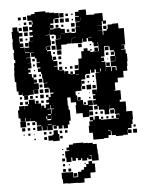

<svg xmlns="http://www.w3.org/2000/svg" viewBox="-63 -773 849 1091"><g transform="rotate(-5 361.0 -227.5)"><path d="M668 -41V-19H647V-11H666V9H646V-10H644V17H617V20H575V13H552V-12H548V11H533V26H506V29H446V-11H426V-51H431V-76H453V-81H436V-101H456V-84H464V-103H488V-84H499V-80H585V-77H600V-80H585V-102H606V-106H581V-133H578V-139H554V-160H553V-134H549V-108H523V-134H519V-137H492V-159H486V-141H466V-161H484V-168H463V-194H479V-200H465V-222H479V-228H463V-254H489V-238H490V-257H491V-315H490V-347H513V-349H494V-368H486V-351H466V-368H461V-346H435V-342H430V-317H407V-280H403V-254H374V-253H368V-230H375V-201H406V-175H410V-171H432V-195H460V-167H436V-163H458V-139H436V-132H457V-110H435V-131H434V-103H398V-127H362V-175H366V-192H337V-222H318V-176H321V-152H327V-90H318V-69H308V-49H284V-67H277V-50H255V-67H245V-52H227V-70H242V-72H221V-46H191V-72H189V-48H163V-72H159V-48H133V-74H157V-78H133V-100H125V-106H101V-125H100V-107H72V-128H69V-108H43V-128H33V-174H41V-196H71V-174H72V-195H93V-203H78V-219H94V-204H99V-228H133V-204H138V-219H154V-203H139V-202H167V-175H168V-189H184V-175H193V-194H213V-203H198V-219H213V-234H225V-252H243V-258H223V-283H218V-288H193V-314H216V-316H191V-342H187V-368H183V-381H166V-401H181V-407H162V-435H181V-438H163V-460H155V-470H135V-492H152V-494H130V-467H105V-465H130V-437H111V-436H131V-406H111V-399H124V-383H111V-374H129V-353H138V-340H155V-322H138V-318H163V-284H135V-283H158V-259H134V-282H131V-256H104V-253H68V-275H67V-260H45V-281H36V-321H37V-335H30V-387H32V-415H34V-443H42V-461H36V-501H40V-520H35V-562H38V-581H36V-621H42V-645H70V-621H76V-611H96V-591H76V-581H74V-562H77V-551H96V-531H77V-527H102V-495H129V-498H103V-524H128V-559H155V-560H135V-582H154V-591H136V-611H154V-622H137V-640H154V-653H159V-670H155V-676H131V-706H155V-712H175V-722H237V-714H259V-710H285V-706H311V-676H285V-672H278V-649H259V-641H276V-621H256V-638H255V-616H277V-620H315V-613H338V-589H315V-588H338V-589H374V-585H398V-589H400V-617H426V-618H403V-644H426V-647H402V-675H425V-679H404V-703H425V-712H467V-680H495V-679H513V-684H559V-640H575V-622H557V-638H551V-616H525V-615H550V-587H523V-586H551V-560H555V-582H576V-591H582V-615H609V-618H643V-590H645V-588H673V-494H649V-492H667V-470H647V-467H672V-443H678V-399H675V-372H672V-345H648V-309H613V-284H595V-242H589V-238H623V-184H614V-172H647V-130H646V-115H680V-67H676V-41ZM314 -703H338V-679H314ZM107 -700H125V-682H107ZM78 -699H94V-683H78ZM349 -698H363V-684H349ZM382 -695H390V-687H382ZM307 -672V-650H285V-672ZM315 -672H337V-650H315ZM346 -671H366V-651H346ZM430 -651H431V-670H430ZM138 -653V-669H154V-653ZM123 -668V-654H109V-668ZM382 -665H390V-657H382ZM88 -663V-659H84V-663ZM102 -645H130V-617H102ZM376 -641H396V-621H376ZM77 -640H95V-622H77ZM304 -639V-623H288V-639ZM332 -637V-625H320V-637ZM284 -559V-582H277V-586H251V-612H250V-587H227V-585H250V-558H253V-524H227V-522H247V-500H227V-494H249V-468H253V-443H257V-460H275V-442H258V-435H280V-407H259V-404H279V-383H287V-400H305V-382H288V-379H314V-355H315V-372H337V-355H349V-368H363V-354H350V-352H374V-373H397V-380H398V-409H400V-437H419V-448H420V-477H435V-492H457V-477H472V-468H487V-470H520V-522H518V-499H494V-522H487V-530H465V-549H457V-530H435V-549H432V-525H400V-526H371V-553H370V-527H343V-524H310V-497H282V-525H280V-557H309V-582H308V-559ZM106 -611H126V-591H106ZM395 -610V-592H377V-610ZM575 -592H557V-610H575ZM363 -608V-594H349V-608ZM77 -580H95V-562H77ZM260 -577H272V-565H260ZM111 -566V-576H121V-566ZM398 -556V-557H374V-556ZM487 -554H468V-552H487ZM126 -531H106V-551H126ZM258 -549H274V-533H258ZM277 -500H255V-522H277ZM406 -521H426V-501H406ZM222 -502H225V-520H222ZM472 -515H480V-507H472ZM607 -372V-353H612V-374H609V-377H582V-405H609V-407H582V-435H609V-460H605V-468H583V-491H576V-495H552V-465H550V-437H530V-431H546V-411H530V-407H552V-376H581V-350H585V-372ZM284 -493H308V-469H284ZM496 -491H516V-471H496ZM576 -471H556V-491H576ZM271 -476H261V-486H271ZM472 -485H480V-477H472ZM605 -442H587V-460H605ZM304 -443H288V-459H304ZM139 -458H153V-444H139ZM559 -458H573V-444H559ZM611 -434H610V-408H611ZM303 -414H289V-428H303ZM141 -426H151V-416H141ZM568 -423V-419H564V-423ZM376 -401H396V-381H376ZM576 -381H556V-401H576ZM349 -398H363V-384H349ZM321 -396H331V-386H321ZM149 -394V-388H143V-394ZM551 -375H550V-354H551ZM522 -354V-371H518V-354ZM138 -369H154V-353H138ZM171 -356V-366H181V-356ZM377 -349V-347H397V-349ZM186 -321H166V-341H186ZM438 -339H454V-323H438ZM471 -336H481V-326H471ZM184 -309V-293H168V-309ZM424 -309V-293H408V-309ZM450 -305V-297H442V-305ZM479 -304V-298H473V-304ZM433 -284H459V-258H433ZM195 -282H217V-260H195ZM186 -261H166V-281H186ZM425 -280V-262H407V-280ZM485 -262H467V-280H485ZM75 -252H97V-230H75ZM186 -231H166V-251H186ZM108 -233V-249H124V-233ZM199 -234V-248H213V-234ZM50 -235V-247H62V-235ZM140 -235V-247H152V-235ZM383 -238V-244H389V-238ZM444 -239V-243H448V-239ZM64 -203H48V-219H64ZM394 -203H378V-219H394ZM183 -218V-204H169V-218ZM450 -207H442V-215H450ZM222 -188H219V-168H200V-165H220V-139H223V-164H238V-167H222ZM410 -187H422V-175H410ZM195 -127H190V-110H195V-103H217V-110H218V-137H200V-132H217V-110H195ZM555 -132H577V-110H555ZM499 -128H513V-114H499ZM470 -115V-127H482V-115ZM72 -75H40V-107H72ZM607 -87H608V-101H607ZM124 -83H108V-99H124ZM93 -84H79V-98H93ZM512 -97V-85H500V-97ZM530 -85V-97H542V-85ZM572 -97V-85H560V-97ZM217 -79H195V-76H217ZM65 -52H47V-70H65ZM93 -54H79V-68H93ZM122 -55H110V-67H122ZM255 -20V18H217V13H192V-15H217V-20H224V-43H248V-20ZM169 -24V-38H183V-24ZM259 -38H273V-24H259ZM289 -24V-38H303V-24ZM92 -25H80V-37H92ZM200 -25V-37H212V-25ZM692 -25H680V-37H692ZM59 -28H53V-34H59ZM114 -29V-33H118V-29ZM547 -16H533V-13H547ZM675 10V-12H697V10ZM184 7H168V-9H184ZM273 6H259V-8H273ZM120 3H112V-5H120ZM462 82H464V110H466V148H428V117H417V120H426V138H408V129H401V143H373V129H366V138H348V125H337V139H317V119H311V143H283V117H279V81H304V77H289V61H304V46H328V40H386V44H412V46H440V54H462ZM264 72V66H270V72ZM271 103H263V95H271ZM275 137H259V121H275ZM407 149H427V164H442V214H412V244H375V267H339V265H281V263H253V237H249V201H285V202H314V233H339V231H342V204H362V194H378V180H392V164H407ZM273 153V165H261V153ZM294 162V156H300V162ZM384 162V156H390V162ZM275 197H259V181H275ZM305 197H289V181H305ZM317 229V209H337V229Z"/></g></svg>

Font: Rubik-Storm
Style: Regular
Weight: 400
Designer: NaN (generative design), Hubert & Fischer (Rubik source font outlines)
Foundry: NaN, Hubert & Fischer
Version: Version 1.000